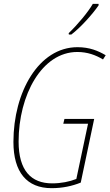

<svg xmlns="http://www.w3.org/2000/svg" viewBox="-20 -971 571 1001"><path d="M338 -798 339 -791H352C401 -828 464 -899 494 -943V-951H464C440 -909 386 -844 338 -798ZM249 10C306 10 356 -1 401 -19L471 -351H316L310 -326H439L378 -38C343 -24 299 -15 252 -15C142 -15 77 -82 77 -233C77 -475 198 -700 383 -700C436 -700 479 -684 517 -661L531 -683C492 -706 447 -725 384 -725C182 -725 50 -491 50 -231C50 -73 120 10 249 10Z"/></svg>

Font: Noto Sans Condensed Thin
Style: Italic
Weight: 100
Width: 3
Italic angle: -12°
Designer: Monotype Design Team
Foundry: Monotype Imaging Inc.
Version: Version 2.013